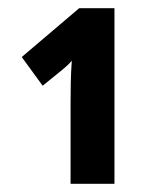

<svg xmlns="http://www.w3.org/2000/svg" viewBox="-20 -863 381 468"><path d="M259 -843V-415H152V-608Q152 -635 152.5 -661Q153 -687 155 -715Q149 -708 143 -702.5Q137 -697 132 -693L84 -654L33 -724L173 -843Z"/></svg>

Font: Noto Sans ExtraCondensed ExtraBold
Style: Regular
Weight: 800
Width: 2
Designer: Monotype Design Team
Foundry: Monotype Imaging Inc.
Version: Version 2.013; ttfautohint (v1.8.4.7-5d5b)